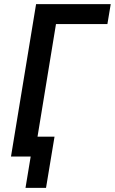

<svg xmlns="http://www.w3.org/2000/svg" viewBox="-20 -755 554 926"><path d="M103 151 128 0H33L154 -735H514L498 -639H250L161 -96H243L202 151Z"/></svg>

Font: Iosevka Term Curly
Style: Bold Italic
Weight: 700
Italic angle: -9°
Designer: Belleve Invis
Foundry: Belleve Invis
Version: Version 32.3.0